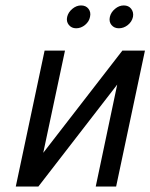

<svg xmlns="http://www.w3.org/2000/svg" viewBox="-20 -686 553 706"><path d="M278 -666Q261 -666 246 -653.5Q231 -641 227 -624Q223 -607 233 -594.5Q243 -582 260 -582Q278 -582 293 -594.5Q308 -607 311 -624Q315 -641 305.5 -653.5Q296 -666 278 -666ZM435 -666Q418 -666 403 -653.5Q388 -641 384 -624Q380 -606 390 -594Q400 -582 417 -582Q435 -582 450 -594Q465 -606 469 -624Q472 -641 462.5 -653.5Q453 -666 435 -666ZM219 -500H144L38 0H121L411 -375L332 0H407L513 -500H430L139 -124Z"/></svg>

Font: Advent Pro Medium
Style: Italic
Weight: 500
Italic angle: -12°
Version: Version 3.000